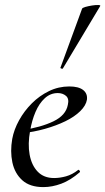

<svg xmlns="http://www.w3.org/2000/svg" viewBox="-20 -752 430 784"><path d="M157 12Q102 12 71 -16Q40 -44 30.5 -89Q21 -134 30 -185Q37 -223 58 -261Q79 -299 110 -330Q141 -361 180 -380Q219 -399 263 -399Q301 -399 319.5 -384.5Q338 -370 335 -345Q331 -321 307.5 -298Q284 -275 247 -257Q210 -239 164 -226Q118 -213 70 -208L72 -221Q147 -232 198 -256.5Q249 -281 257 -324Q263 -349 249.5 -360.5Q236 -372 216 -372Q186 -372 163 -351Q140 -330 125 -295Q110 -260 103 -218Q93 -164 101 -120.5Q109 -77 134 -51Q159 -25 201 -25Q224 -25 249.5 -32Q275 -39 299 -58Q301 -60 304.5 -56Q308 -52 306 -49Q268 -16 230.5 -2Q193 12 157 12ZM237 -473Q236 -470 230.5 -472Q225 -474 227 -476L315 -716Q316 -720 328 -723.5Q340 -727 355.5 -729.5Q371 -732 381.5 -731.5Q392 -731 389 -727Z"/></svg>

Font: Cormorant Medium
Style: Italic
Weight: 500
Italic angle: -10°
Designer: Christian Thalmann (Catharsis Fonts)
Foundry: Catharsis Fonts
Version: Version 4.000